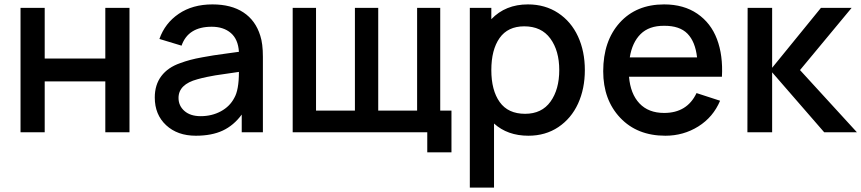

<svg xmlns="http://www.w3.org/2000/svg" viewBox="-20 -598 3894 868"><path d="M456.1 -562.5H565.4V0H456.1V-230H182.1V0H72.8V-562.5H182.1V-333.5H456.1Z M1168.5 0H1072.8V-80.1Q1036.6 -30.8 986.8 -7.6Q937 15.6 865.2 15.6Q782.2 15.6 731 -32Q679.7 -79.6 679.7 -157.2Q679.7 -214.8 709.5 -254.2Q739.3 -293.5 794.4 -312.5Q816.4 -320.8 840.1 -327.1Q863.8 -333.5 895.3 -339.1Q926.8 -344.7 945.1 -347.7Q963.4 -350.6 1005.1 -356.2Q1046.9 -361.8 1060.1 -363.8Q1056.6 -420.4 1023.7 -448.7Q990.7 -477.1 937 -477.1Q830.6 -477.1 800.8 -391.6L700.7 -421.9Q725.6 -493.2 788.1 -535.6Q850.6 -578.1 940.4 -578.1Q1025.4 -578.1 1080.3 -542Q1135.3 -505.9 1156.7 -436.5Q1168.5 -400.9 1168.5 -340.8ZM1039.1 -155.3Q1060.1 -190.9 1060.1 -272.9Q1041.5 -270 1005.1 -264.9Q968.8 -259.8 953.4 -257.3Q938 -254.9 914.8 -250Q891.6 -245.1 872.6 -239.7Q787.1 -216.8 787.1 -155.3Q787.1 -119.6 814 -96.2Q840.8 -72.8 887.2 -72.8Q937.5 -72.8 978.3 -94.7Q1019 -116.7 1039.1 -155.3Z M1970.2 -98.1H2021V90.8H1911.6V0H1303.2V-562.5H1408.7V-98.1H1584.5V-562.5H1689.9V-98.1H1865.7V-562.5H1970.2Z M2366.7 -578.1Q2444.3 -578.1 2503.2 -539.3Q2562 -500.5 2593 -433.3Q2624 -366.2 2624 -281.2Q2624 -196.8 2593.3 -129.6Q2562.5 -62.5 2504.2 -23.4Q2445.8 15.6 2368.7 15.6Q2274.4 15.6 2213.4 -39.6V250H2104V-562.5H2201.2V-511.2Q2265.1 -578.1 2366.7 -578.1ZM2354 -83.5Q2429.2 -83.5 2468.8 -138.7Q2508.3 -193.8 2508.3 -281.2Q2508.3 -368.7 2468 -423.8Q2427.7 -479 2350.1 -479Q2275.9 -479 2238.5 -426Q2201.2 -373 2201.2 -281.2Q2201.2 -189.9 2239 -136.7Q2276.9 -83.5 2354 -83.5Z M2823.7 -251Q2830.1 -173.8 2870.8 -130.6Q2911.6 -87.4 2982.4 -87.4Q3086.4 -87.4 3128.9 -177.2L3235.4 -142.6Q3204.1 -68.4 3137 -26.4Q3069.8 15.6 2988.3 15.6Q2860.4 15.6 2783.7 -65.7Q2707 -147 2707 -275.9Q2707 -412.6 2781.7 -495.4Q2856.4 -578.1 2982.4 -578.1Q3070.8 -578.1 3132.3 -536.1Q3193.8 -494.1 3221.4 -420.9Q3249 -347.7 3243.7 -251ZM2982.4 -481.4Q2914.6 -481.9 2876.2 -444.1Q2837.9 -406.2 2827.1 -338.4H3131.3Q3123.5 -409.2 3088.1 -445.6Q3052.7 -481.9 2982.4 -481.4Z M3358.9 0 3359.9 -562.5H3470.7V-291.5L3691.4 -562.5H3830.1L3596.7 -281.2L3854 0H3706.1L3470.7 -271V0Z"/></svg>

Font: Manrope3 Semibold
Style: Regular
Weight: 600
Width: 4
Designer: Mikhail Sharanda
Foundry: Mikhail Sharanda
Version: Version 3.000;PS 003.000;hotconv 1.0.88;makeotf.lib2.5.64775